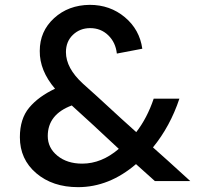

<svg xmlns="http://www.w3.org/2000/svg" viewBox="-20 -747 849 792"><path d="M765 0H619L541 -70Q430 25 302 25Q197 25 129.5 -32.5Q62 -90 62 -181Q62 -257 100.5 -303Q139 -349 207 -381Q143 -456 144 -537Q144 -618 203 -672Q262 -726 350 -727Q434 -727 495 -676Q556 -625 567 -546L462 -526Q457 -572 426.5 -601.5Q396 -631 352 -631Q310 -631 281 -603.5Q252 -576 252 -532Q252 -466 322 -402Q329 -396 382 -348Q435 -299 480.5 -257.5Q526 -216 542 -202Q587 -260 614 -340H720Q682 -226 611 -139Q660 -96 765 0ZM319 -72Q399 -72 470 -133Q345 -250 276 -312Q177 -275 177 -186Q177 -137 217 -104.5Q257 -72 319 -72Z"/></svg>

Font: Metropolitano Medium
Style: Regular
Weight: 500
Designer: Fonts by Alex Slobzheninov & Chris M. Simpson / Changes by Cristiano Sobral
Foundry: Fonts by Alex Slobzheninov & Chris M. Simpson / Changes by Cristiano Sobral
Version: Version 1.00;August 30, 2020;FontCreator 13.0.0.2681 64-bit